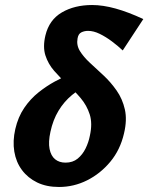

<svg xmlns="http://www.w3.org/2000/svg" viewBox="-20 -731 591 765"><path d="M215 14Q165 14 128 -4Q91 -22 67.5 -53.5Q44 -85 37 -127Q30 -169 41 -217Q52 -265 76.5 -301Q101 -337 133 -362.5Q165 -388 198 -406Q231 -424 258.5 -434.5Q286 -445 302 -451L337 -396Q299 -379 267 -352.5Q235 -326 213 -289.5Q191 -253 181 -206Q172 -165 177.5 -137.5Q183 -110 199.5 -96.5Q216 -83 241 -83Q270 -83 289.5 -99Q309 -115 321 -139.5Q333 -164 338 -190Q349 -239 337.5 -275Q326 -311 301.5 -340Q277 -369 248.5 -395Q220 -421 196 -448.5Q172 -476 161 -510Q150 -544 161 -590Q176 -652 226.5 -681.5Q277 -711 347 -711Q390 -711 440.5 -697Q491 -683 551 -655L469 -530Q450 -548 426 -566Q402 -584 377.5 -596Q353 -608 331 -608Q316 -608 304 -602Q292 -596 289 -578Q284 -551 298.5 -527.5Q313 -504 338.5 -480.5Q364 -457 392.5 -430.5Q421 -404 444.5 -370.5Q468 -337 477.5 -295Q487 -253 474 -199Q459 -134 419.5 -86.5Q380 -39 327 -12.5Q274 14 215 14Z"/></svg>

Font: Ysabeau Office ExtraBold
Style: Italic
Weight: 800
Italic angle: -12°
Designer: Christian Thalmann (Catharsis Fonts)
Version: Version 2.001;gftools[0.9.30]; featfreeze: tnum,lnum,ss02